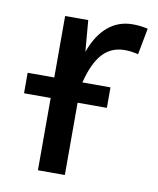

<svg xmlns="http://www.w3.org/2000/svg" viewBox="-67 -593 531 646"><g transform="rotate(10 198.5 -269.5)"><path d="M387 -533 370 -443Q346 -449 324 -449Q278 -449 248.5 -417Q219 -385 202 -317H298V-247H198V0H106V-247H15V-317H106V-527H185L194 -420Q215 -479 251 -509Q287 -539 335 -539Q363 -539 387 -533Z"/></g></svg>

Font: FiraGOUPP
Style: Medium
Weight: 400
Designer: bBox Type
Foundry: bBox Type GmbH
Version: Version 1.001